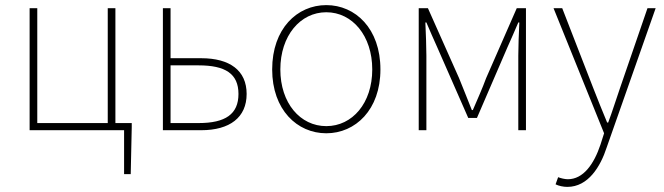

<svg xmlns="http://www.w3.org/2000/svg" viewBox="-20 -510 2600 752"><path d="M466 172H492L496 -12V-28H432V-478H402V-28H126V-478H96V0H466Z M618 0H768C880 0 946 -50 946 -142C946 -234 880 -282 768 -282H648V-478H618ZM648 -28V-254H758C863 -254 914 -221 914 -142C914 -63 863 -28 758 -28Z M1258 12C1372 12 1470 -80 1470 -238C1470 -398 1372 -490 1258 -490C1144 -490 1046 -398 1046 -238C1046 -80 1144 12 1258 12ZM1258 -16C1156 -16 1078 -106 1078 -238C1078 -370 1156 -462 1258 -462C1360 -462 1438 -370 1438 -238C1438 -106 1360 -16 1258 -16Z M1620 0H1650V-292C1650 -327 1648 -376 1646 -422H1650C1664 -388 1678 -358 1692 -326L1814 -48H1848L1968 -326C1982 -358 1996 -388 2010 -422H2014C2012 -376 2010 -327 2010 -292V0H2040V-478H2004L1884 -204C1869 -163 1850 -121 1832 -79H1828C1812 -121 1794 -163 1778 -204L1656 -478H1620Z M2202 222C2284 222 2332 142 2356 68L2548 -478H2516L2408 -164C2394 -124 2378 -72 2362 -30H2358C2340 -72 2320 -124 2304 -164L2182 -478H2148L2346 12L2332 56C2306 134 2264 192 2204 192C2192 192 2176 188 2166 184L2156 212C2168 218 2186 222 2202 222Z"/></svg>

Font: Source Sans Pro ExtraLight
Style: Regular
Weight: 200
Designer: Paul D. Hunt
Foundry: Adobe Systems Incorporated
Version: Version 3.006;hotconv 1.0.111;makeotfexe 2.5.65597